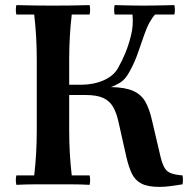

<svg xmlns="http://www.w3.org/2000/svg" viewBox="-20 -722 748 752"><path d="M44 2Q40 -17 44 -35H114Q119 -78 121.5 -121.5Q124 -165 124 -210V-490Q124 -535 121.5 -578.5Q119 -622 114 -665H44Q40 -684 44 -702Q79 -701 116.5 -700.5Q154 -700 188 -700Q223 -700 260 -700.5Q297 -701 331 -702Q335 -684 331 -665H261Q256 -622 253.5 -578.5Q251 -535 251 -490V-210Q251 -165 253.5 -121.5Q256 -78 261 -35H331Q335 -17 331 2Q297 0 260 0Q223 0 188 0Q154 0 116.5 0Q79 0 44 2ZM604 10Q559 10 534 -3Q509 -16 496.5 -42Q484 -68 475 -107L444 -245Q436 -281 422.5 -304Q409 -327 384 -338.5Q359 -350 313 -350H234V-390H296Q346 -390 386 -407.5Q426 -425 443 -457Q458 -483 471 -514.5Q484 -546 493 -583Q498 -602 499.5 -622.5Q501 -643 499 -665H429Q425 -684 429 -702Q471 -701 496 -700.5Q521 -700 540 -700Q560 -700 590.5 -700.5Q621 -701 663 -702Q667 -684 663 -665H587Q577 -654 566 -634.5Q555 -615 545 -586Q535 -558 521 -517Q507 -476 486 -439Q470 -410 450 -398Q430 -386 414 -381Q470 -380 501.5 -366Q533 -352 549 -324Q565 -296 575 -252L609 -107Q616 -79 625 -64Q634 -49 651 -43Q668 -37 695 -35Q698 -18 695 0Q668 4 647 7Q626 10 604 10Z"/></svg>

Font: Poltawski Nowy Medium
Style: Regular
Weight: 500
Version: Version 1.001;gftools[0.9.25]